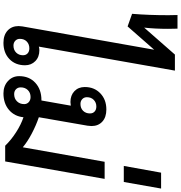

<svg xmlns="http://www.w3.org/2000/svg" viewBox="12 -1050 1048 1112"><g transform="rotate(90 536.0 -494.0)"><path d="M358 -115Q358 -59 322 -24.5Q286 10 228 10Q183 10 157 -14Q131 -38 131 -78Q131 -86 133 -100L268 -863L133 -709L60 -735Q68 -831 68 -945L67 -998H146Q147 -980 147 -943Q147 -868 140 -805L296 -983H389L250 -195Q259 -198 271 -198Q310 -198 334 -174.5Q358 -151 358 -115ZM300 -103Q300 -120 289 -130Q278 -140 260 -140Q236 -140 220.5 -125Q205 -110 205 -85Q205 -69 216 -58.5Q227 -48 244 -48Q269 -48 284.5 -63.5Q300 -79 300 -103Z M1016 -576 915 0H824Q790 -35 745.5 -63.5Q701 -92 659 -106Q654 -54 616.5 -22Q579 10 521 10Q478 10 449.5 -16Q421 -42 421 -81Q421 -139 459.5 -174.5Q498 -210 560 -210H562L592 -380Q578 -378 571 -378Q532 -378 508 -401Q484 -424 484 -461Q484 -516 520.5 -551Q557 -586 614 -586Q659 -586 684.5 -562.5Q710 -539 710 -500Q710 -493 708 -477L659 -195Q706 -179 753.5 -154Q801 -129 833 -102L917 -576ZM637 -491Q637 -508 626 -518Q615 -528 597 -528Q574 -528 558.5 -513Q543 -498 543 -473Q543 -457 554 -446.5Q565 -436 582 -436Q607 -436 622 -451.5Q637 -467 637 -491ZM583 -110Q583 -126 571.5 -136.5Q560 -147 542 -147Q517 -147 501.5 -131Q486 -115 486 -90Q486 -73 497 -62.5Q508 -52 525 -52Q551 -52 567 -68.5Q583 -85 583 -110Z M980 -903H1072L1034 -687H941Z"/></g></svg>

Font: Sarabun Medium
Style: Italic
Weight: 500
Italic angle: -10°
Designer: Suppakit Chalermlarp | Katatrad Co.,Ltd.
Foundry: Cadson Demak Co.,Ltd.
Version: Version 1.000; ttfautohint (v1.6)